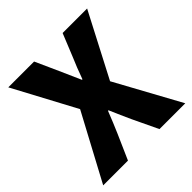

<svg xmlns="http://www.w3.org/2000/svg" viewBox="-195 -896 1047 1047"><g transform="rotate(-45 328.5 -372.0)"><path d="M12 0H203L267 -145C284 -184 300 -223 318 -269H322C342 -223 359 -184 377 -145L446 0H645L440 -375L632 -744H443L389 -611C374 -576 358 -537 341 -489H337C316 -537 299 -576 283 -611L223 -744H24L217 -383Z"/></g></svg>

Font: Noto Sans CJK JP Black
Style: Regular
Weight: 900
Designer: Ryoko NISHIZUKA (kana & ideographs); Paul D. Hunt (Latin, Greek & Cyrillic); Wenlong ZHANG (bopomofo); Sandoll Communica
Foundry: Adobe Systems Incorporated
Version: Version 1.004;PS 1.004;hotconv 1.0.82;makeotf.lib2.5.63406